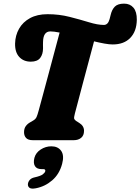

<svg xmlns="http://www.w3.org/2000/svg" viewBox="-20 -790 791 1082"><path d="M402 -150.5Q396 -127.5 398 -121Q400 -114.5 409.5 -108L427 -97Q453.5 -80.5 453.5 -53Q453.5 -26.5 437.2 -13.2Q421 0 396 0H164.5Q138.5 0 127 -12.5Q115.5 -25 115.5 -45Q115.5 -65.5 125.2 -79Q135 -92.5 150.5 -101L167.5 -111Q180.5 -118.5 186 -130.5Q191.5 -142.5 198.5 -169Q207 -201 221.8 -255Q236.5 -309 253.5 -372.8Q270.5 -436.5 287 -498.2Q303.5 -560 316 -606.5Q283 -613 264 -613Q223.5 -613 222.5 -553.5Q222 -544.5 222.2 -537.2Q222.5 -530 222.5 -518Q222.5 -484.5 206.5 -463.5Q190.5 -442.5 153.5 -442.5Q113 -442.5 88.5 -469Q64 -495.5 65 -544.5Q66 -590.5 87.5 -628.2Q109 -666 149.5 -688Q190 -710 248 -710Q313 -710 372 -695Q431 -680 480.5 -664.8Q530 -649.5 565.5 -649.5Q588.5 -649.5 597.5 -682Q600.5 -692 603.5 -705.5Q610.5 -736 627.2 -752.8Q644 -769.5 679.5 -769.5Q712.5 -769.5 732 -746.8Q751.5 -724 751 -678.5Q750 -613.5 714.2 -576.5Q678.5 -539.5 615 -539.5Q595.5 -539.5 568.2 -544.5Q541 -549.5 510 -557Q495 -500 478.5 -438.8Q462 -377.5 447 -320.8Q432 -264 420.2 -219.2Q408.5 -174.5 402 -150.5ZM214 163Q187 163 176.8 145.8Q166.5 128.5 174 99Q182 70 209.8 52.2Q237.5 34.5 269.5 34.5Q306.5 34.5 324.8 60.2Q343 86 330 134Q314.5 191.5 274.2 226.2Q234 261 182 271Q155.5 276 145.5 267.8Q135.5 259.5 137.5 245.5Q139 234 147.8 223.8Q156.5 213.5 175 209.5Q208.5 202 220.8 192.8Q233 183.5 235 175Q238 163 223 163Z"/></svg>

Font: Fraunces 144pt SuperSoft Black
Style: Italic
Weight: 900
Italic angle: -16°
Version: Version 1.000;[b76b70a41]